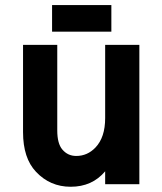

<svg xmlns="http://www.w3.org/2000/svg" viewBox="-20 -710 626 740"><path d="M180.7 -690.4H409.2V-587.9H180.7ZM517.1 0H385.3V-49.8Q335.4 9.8 252.4 9.8Q172.9 9.8 118.7 -47.9Q68.8 -100.6 68.8 -200.7V-537.1H200.7V-207.5Q200.7 -156.7 220.2 -133.8Q241.2 -108.9 273.9 -108.9Q316.9 -108.9 348.1 -141.6Q385.3 -180.7 385.3 -254.9V-537.1H517.1Z"/></svg>

Font: Consola Mono
Style: Bold
Weight: 700
Monospace: yes
Designer: Wojciech Kalinowski "wmk69" (wmk69@o2.pl)
Foundry: Wojciech Kalinowski "wmk69" (wmk69@o2.pl)
Version: Version 2.1.0